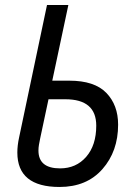

<svg xmlns="http://www.w3.org/2000/svg" viewBox="-20 -734 542 764"><path d="M217 10Q325 10 387.5 -61Q450 -132 450 -238Q450 -316 403 -364.5Q356 -413 256 -413H188L252 -714H167L56 -187Q49 -155 49 -127Q49 10 217 10ZM219 -64Q133 -64 133 -135Q133 -146 135 -158Q137 -170 140 -184L173 -339H240Q363 -339 363 -234Q363 -156 323 -110Q283 -64 219 -64Z"/></svg>

Font: Noto Sans UI SemiCondensed
Style: Italic
Weight: 400
Width: 4
Italic angle: -12°
Designer: Monotype Design Team
Foundry: Monotype Imaging Inc.
Version: Version 1.901